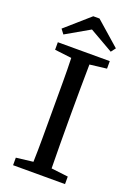

<svg xmlns="http://www.w3.org/2000/svg" viewBox="-161 -920 693 983"><g transform="rotate(20 185.5 -428.5)"><path d="M44 -629V-670H327V-629L235 -618Q234 -554 233.5 -489Q233 -424 233 -359V-310Q233 -246 233.5 -181.5Q234 -117 235 -52L327 -41V0H44V-41L136 -52Q138 -115 138 -180Q138 -245 138 -310V-359Q138 -424 138 -489Q138 -554 136 -618ZM203 -857 334 -742 315 -717 186 -791 57 -717 38 -742 169 -857Z"/></g></svg>

Font: Source Serif 4
Style: Regular
Weight: 400
Designer: Frank Grießhammer
Foundry: Adobe
Version: Version 4.005;hotconv 1.1.0;makeotfexe 2.6.0